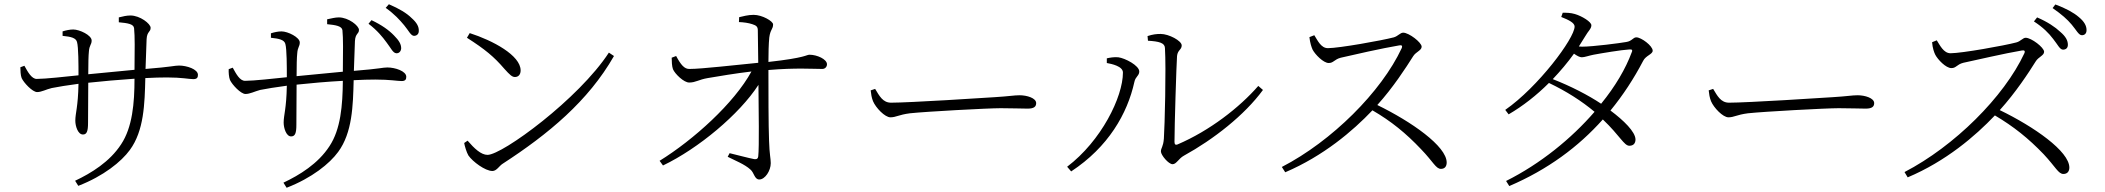

<svg xmlns="http://www.w3.org/2000/svg" viewBox="-20 -834 9920 905"><path d="M76 -517C76 -503 77 -478 82 -466C92 -444 133 -400 155 -400C176 -400 198 -413 224 -419C255 -425 296 -432 350 -439C348 -329 335 -301 335 -265C335 -240 347 -200 371 -200C389 -200 395 -215 395 -255L396 -444C461 -451 540 -458 614 -463C614 -347 604 -234 551 -154C497 -71 410 -18 334 18L349 42C468 -4 552 -72 592 -127C659 -218 662 -345 665 -466C703 -468 738 -469 767 -469C837 -469 871 -461 891 -461C908 -461 913 -468 913 -481C913 -508 860 -525 824 -525C802 -525 792 -519 666 -509L671 -649C673 -687 690 -682 690 -703C690 -722 640 -761 595 -761C578 -761 559 -757 540 -752V-729C582 -725 610 -721 612 -701C616 -663 615 -600 614 -505L396 -484C396 -532 397 -574 399 -591C401 -622 412 -623 412 -643C412 -668 355 -695 325 -695C310 -695 290 -691 275 -686V-665C316 -661 338 -655 343 -636C350 -612 350 -527 350 -479C292 -473 193 -462 153 -462C129 -462 111 -495 95 -524Z M1802 -634C1823 -607 1832 -584 1848 -583C1860 -582 1870 -591 1871 -606C1871 -625 1862 -642 1837 -667C1814 -691 1780 -716 1731 -739L1717 -722C1758 -691 1783 -660 1802 -634ZM1885 -715C1906 -690 1916 -666 1931 -665C1944 -665 1954 -673 1954 -688C1955 -708 1945 -727 1920 -749C1897 -772 1862 -793 1813 -814L1798 -797C1841 -766 1863 -741 1885 -715ZM1058 -508C1057 -494 1059 -469 1064 -457C1074 -435 1115 -391 1137 -391C1158 -391 1180 -403 1206 -410C1237 -416 1278 -423 1332 -430C1330 -320 1317 -292 1317 -256C1317 -231 1329 -191 1352 -191C1371 -191 1377 -206 1377 -246L1378 -435C1443 -442 1522 -449 1596 -453C1595 -337 1586 -225 1533 -145C1479 -62 1392 -9 1316 27L1331 51C1450 5 1534 -63 1574 -118C1641 -209 1644 -336 1647 -456C1685 -458 1720 -459 1749 -459C1819 -459 1853 -452 1873 -452C1890 -452 1895 -459 1895 -472C1895 -499 1842 -516 1806 -516C1783 -516 1774 -510 1648 -500L1653 -640C1655 -678 1672 -673 1672 -693C1672 -713 1622 -752 1577 -752C1560 -752 1541 -747 1522 -743V-720C1563 -716 1591 -711 1594 -692C1598 -654 1597 -591 1596 -496L1378 -475C1378 -523 1379 -565 1381 -582C1383 -613 1393 -614 1393 -634C1393 -658 1337 -686 1307 -686C1291 -686 1272 -682 1257 -677V-656C1297 -652 1320 -646 1325 -627C1332 -603 1332 -518 1332 -470C1274 -464 1175 -453 1135 -453C1110 -453 1093 -486 1077 -515Z M2194 -678 2181 -656C2267 -601 2308 -567 2357 -510C2383 -481 2394 -471 2407 -471C2423 -471 2434 -482 2434 -502C2434 -573 2303 -643 2194 -678ZM2850 -586C2708 -368 2348 -104 2278 -104C2247 -104 2215 -135 2184 -171L2168 -160C2170 -147 2179 -116 2188 -101C2208 -72 2267 -28 2301 -28C2321 -28 2333 -52 2349 -62C2565 -202 2753 -358 2874 -570Z M3105 -54C3272 -134 3465 -295 3555 -434C3556 -315 3559 -141 3554 -97C3553 -87 3547 -82 3535 -84C3508 -89 3457 -103 3419 -112L3410 -95C3443 -78 3490 -60 3517 -35C3535 -20 3536 12 3559 12C3586 12 3613 -29 3613 -65C3613 -87 3607 -105 3605 -170C3602 -243 3602 -409 3602 -504C3732 -515 3810 -509 3856 -509C3869 -509 3878 -519 3878 -531C3878 -555 3831 -576 3796 -576C3779 -576 3782 -562 3602 -542C3602 -580 3603 -628 3606 -657C3611 -696 3624 -696 3624 -719C3624 -734 3573 -764 3532 -764C3506 -764 3481 -757 3464 -753L3463 -730C3486 -729 3508 -726 3526 -720C3544 -714 3552 -709 3552 -691L3554 -538C3449 -528 3288 -509 3230 -509C3206 -508 3189 -529 3167 -570L3146 -562C3146 -547 3147 -521 3152 -508C3161 -486 3204 -444 3229 -445C3259 -445 3274 -459 3316 -466C3369 -475 3446 -488 3522 -497C3440 -347 3249 -175 3089 -76Z M4105 -415 4084 -408C4086 -390 4088 -375 4095 -357C4108 -326 4151 -281 4177 -281C4204 -281 4215 -293 4269 -300C4343 -308 4636 -324 4697 -324C4756 -324 4791 -322 4824 -322C4856 -322 4864 -333 4864 -348C4864 -372 4820 -385 4786 -385C4760 -385 4736 -380 4669 -376C4627 -373 4266 -350 4180 -350C4141 -350 4125 -382 4105 -415Z M5389 -664 5391 -642C5443 -639 5470 -632 5471 -608C5477 -512 5470 -239 5466 -181C5463 -141 5452 -137 5452 -120C5452 -103 5488 -60 5507 -60C5525 -60 5536 -87 5560 -100C5700 -177 5846 -291 5933 -410L5911 -429C5822 -327 5682 -218 5530 -153C5522 -150 5516 -152 5516 -165C5516 -241 5525 -527 5528 -570C5531 -599 5550 -599 5550 -620C5550 -642 5489 -674 5451 -674C5430 -674 5414 -672 5389 -664ZM5197 -537C5219 -533 5273 -522 5273 -492C5273 -377 5171 -170 5010 -48L5029 -26C5204 -141 5294 -298 5327 -448C5332 -473 5350 -477 5350 -497C5350 -525 5283 -560 5251 -564C5231 -566 5210 -562 5197 -559Z M6152 -659C6155 -631 6162 -611 6167 -600C6179 -577 6218 -537 6243 -537C6266 -537 6269 -554 6300 -562C6355 -575 6497 -607 6575 -620C6586 -622 6592 -620 6587 -607C6491 -401 6258 -169 6022 -47L6038 -22C6218 -99 6356 -216 6449 -314C6537 -263 6607 -206 6678 -131C6736 -71 6748 -38 6772 -38C6791 -38 6799 -51 6799 -68C6799 -145 6632 -261 6472 -339C6547 -422 6607 -515 6641 -569C6654 -590 6681 -596 6681 -614C6681 -634 6621 -680 6594 -680C6580 -680 6570 -664 6550 -658C6493 -643 6291 -607 6239 -607C6206 -607 6190 -645 6175 -668Z M7079 19 7094 43C7276 -35 7420 -142 7535 -271C7616 -194 7635 -147 7660 -147C7679 -147 7689 -158 7689 -177C7688 -213 7634 -266 7571 -313C7630 -385 7681 -463 7725 -547C7737 -572 7770 -578 7770 -595C7770 -618 7716 -658 7693 -658C7677 -658 7673 -640 7645 -636C7618 -631 7488 -614 7437 -614L7422 -615L7452 -663C7466 -688 7481 -698 7481 -715C7481 -731 7437 -758 7403 -768C7383 -774 7363 -774 7346 -774L7339 -754C7375 -740 7402 -726 7402 -709C7402 -653 7229 -423 7075 -316L7091 -295C7158 -334 7223 -385 7281 -443C7363 -404 7435 -358 7496 -307C7387 -181 7241 -62 7079 19ZM7299 -461C7335 -499 7369 -539 7399 -581C7413 -571 7426 -564 7436 -564C7449 -564 7470 -572 7491 -576C7528 -583 7624 -599 7661 -601C7671 -602 7677 -599 7671 -587C7643 -511 7594 -427 7527 -345C7467 -385 7384 -428 7299 -461Z M8055 -415 8034 -408C8036 -390 8038 -375 8045 -357C8058 -326 8101 -281 8127 -281C8154 -281 8165 -293 8219 -300C8293 -308 8586 -324 8647 -324C8706 -324 8741 -322 8774 -322C8806 -322 8814 -333 8814 -348C8814 -372 8770 -385 8736 -385C8710 -385 8686 -380 8619 -376C8577 -373 8216 -350 8130 -350C8091 -350 8075 -382 8055 -415Z M9658 -650C9679 -624 9689 -600 9704 -600C9717 -600 9727 -607 9727 -623C9727 -643 9717 -662 9691 -684C9668 -706 9631 -731 9582 -752L9567 -733C9610 -705 9637 -678 9658 -650ZM9745 -718C9767 -692 9778 -668 9793 -668C9806 -668 9815 -676 9815 -692C9815 -712 9805 -732 9778 -754C9755 -774 9717 -795 9668 -813L9655 -796C9698 -766 9724 -743 9745 -718ZM9087 -635C9089 -607 9097 -586 9102 -576C9114 -553 9152 -513 9178 -513C9201 -513 9203 -530 9234 -538C9290 -550 9432 -583 9510 -596C9521 -598 9527 -595 9522 -583C9426 -377 9192 -145 8957 -23L8972 2C9152 -74 9290 -192 9383 -290C9471 -238 9541 -182 9613 -107C9670 -46 9682 -14 9706 -14C9725 -14 9734 -27 9734 -44C9734 -121 9567 -237 9406 -315C9481 -398 9542 -491 9575 -544C9588 -566 9615 -572 9615 -590C9615 -610 9555 -656 9528 -656C9515 -656 9504 -639 9484 -634C9428 -619 9226 -583 9174 -583C9141 -583 9124 -621 9109 -644Z"/></svg>

Font: Noto Serif CJK SC Light
Style: Regular
Weight: 300
Designer: Ryoko NISHIZUKA 西塚涼子 (kana & ideographs); Frank Grießhammer (Latin, Greek & Cyrillic); Wenlong ZHANG 张文龙 (bopomofo); San
Foundry: Adobe
Version: Version 2.001;hotconv 1.1.0;makeotfexe 2.6.0